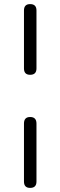

<svg xmlns="http://www.w3.org/2000/svg" viewBox="-20 -731 294 937"><path d="M127 -366Q97 -366 97 -397V-680Q97 -711 127 -711Q158 -711 158 -680V-397Q158 -366 127 -366ZM127 186Q97 186 97 155V-128Q97 -160 127 -160Q158 -160 158 -128V155Q158 186 127 186Z"/></svg>

Font: Nunito Light
Style: Regular
Weight: 300
Designer: Vernon Adams
Foundry: Vernon Adams
Version: Version 3.601; ttfautohint (v1.8.2.53-6de2)